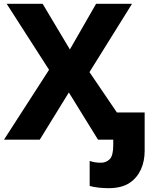

<svg xmlns="http://www.w3.org/2000/svg" viewBox="-20 -734 800 1009"><path d="M550.8 254.9C596.2 254.9 632.8 245.6 660.6 227.5C715.8 190.9 740.2 127.9 740.2 59.1V-143.1H594.2L450.2 -355L673.8 -713.9H484.9L347.2 -474.1L204.1 -713.9H15.1L237.8 -367.2L1 0H189L341.8 -248L495.1 0H575.2V27.8C575.2 65.9 568.8 90.8 556.2 103C543.5 115.2 528.3 121.1 511.2 121.1C489.7 121.1 473.1 119.1 451.2 111.8V243.2C476.6 251 517.6 254.9 550.8 254.9Z"/></svg>

Font: Noto Reveo Sans
Style: Regular
Weight: 800
Designer: Monotype Design Team
Foundry: Monotype Imaging Inc.
Version: Version 2.007